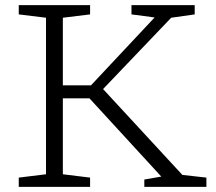

<svg xmlns="http://www.w3.org/2000/svg" viewBox="-20 -727 840 747"><path d="M689.5 -46.5 783 -36V0H541.5V-28.5L607.5 -40L328 -344.5H224.5V-49L330.5 -36V0H53V-36L159 -49V-658L53 -671V-707H330.5V-671L224.5 -658V-395H334L581.5 -659L491.5 -671V-707H737.5V-671L646 -658L381 -380.5Z"/></svg>

Font: Newsreader 6pt Light
Style: Regular
Weight: 300
Designer: Hugues Gentile
Foundry: Production Type
Version: Version 1.003; ttfautohint (v1.8.3)